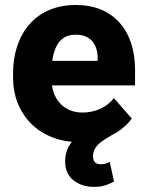

<svg xmlns="http://www.w3.org/2000/svg" viewBox="-20 -558 582 767"><path d="M299.8 9.8Q236.8 9.8 187 -10.3Q137.2 -30.3 102.8 -65.7Q68.4 -101.1 50.3 -147.5Q32.2 -193.8 32.2 -246.6V-265.1Q32.2 -324.2 48.8 -374Q65.4 -423.8 97.4 -460.7Q129.4 -497.6 176.3 -517.8Q223.1 -538.1 283.2 -538.1Q339.4 -538.1 383.3 -519.8Q427.2 -501.5 457.5 -467.5Q487.8 -433.6 503.7 -386Q519.5 -338.4 519.5 -279.3V-216.8H93.8V-314.9H370.1V-326.7Q370.1 -354.5 360.1 -375.5Q350.1 -396.5 330.8 -408Q311.5 -419.4 282.2 -419.4Q254.4 -419.4 235.8 -407.7Q217.3 -396 206.3 -374.8Q195.3 -353.5 190.4 -325.4Q185.5 -297.4 185.5 -265.1V-246.6Q185.5 -215.8 193.8 -190.4Q202.1 -165 218.3 -147Q234.4 -128.9 257.3 -118.7Q280.3 -108.4 309.6 -108.4Q345.7 -108.4 378.4 -122.3Q411.1 -136.2 435.1 -166L506.3 -84.5Q490.2 -61 461.2 -39.3Q432.1 -17.6 391.6 -3.9Q351.1 9.8 299.8 9.8ZM342.8 -45.4 424.8 -16.6Q399.4 -2.9 383.1 9.8Q366.7 22.5 359.1 36.4Q351.6 50.3 351.6 66.9Q351.6 80.1 358.4 89.1Q365.2 98.1 382.3 98.1Q395.5 98.1 403.6 95Q411.6 91.8 418.5 88.9L435.5 167Q423.3 174.3 403.8 181.4Q384.3 188.5 355 188.5Q307.1 188.5 273.7 162.4Q240.2 136.2 240.2 85.9Q240.2 61.5 249.3 38.3Q258.3 15.1 280.5 -6.1Q302.7 -27.3 342.8 -45.4Z"/></svg>

Font: Roboto ExtraBold
Style: Regular
Weight: 800
Designer: Christian Robertson
Foundry: Google
Version: Version 3.009; 2024